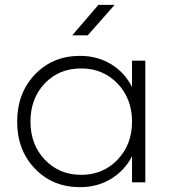

<svg xmlns="http://www.w3.org/2000/svg" viewBox="-20 -754 706 794"><path d="M526 -394V-503H581V0H526V-108Q496 -49 439.5 -14.5Q383 20 311 20Q198 20 124.5 -56.5Q51 -133 51 -251Q51 -369 124.5 -446Q198 -523 311 -523Q383 -523 439.5 -488.5Q496 -454 526 -394ZM316 -31Q406 -31 466 -93.5Q526 -156 526 -251Q526 -346 466 -408.5Q406 -471 316 -471Q224 -471 165 -409Q106 -347 106 -251Q106 -156 165.5 -93.5Q225 -31 316 -31ZM387 -734H454L343 -608H279Z"/></svg>

Font: Metropolitano Light
Style: Regular
Weight: 300
Designer: Fonts by Alex Slobzheninov & Chris M. Simpson / Changes by Cristiano Sobral
Foundry: Fonts by Alex Slobzheninov & Chris M. Simpson / Changes by Cristiano Sobral
Version: Version 1.00;August 30, 2020;FontCreator 13.0.0.2681 64-bit